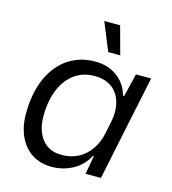

<svg xmlns="http://www.w3.org/2000/svg" viewBox="-110 -824 827 924"><g transform="rotate(15 303.0 -362.0)"><path d="M230.1 10Q186.4 10 151.6 -6.6Q116.7 -23.1 92.5 -54Q68.3 -84.9 56.4 -127.4Q44.6 -169.9 46.9 -222.4Q49.7 -317.6 82.2 -387.7Q114.7 -457.9 172 -495.9Q229.3 -534 306 -534Q348.9 -534 383.6 -518.4Q418.3 -502.9 442 -475.1Q465.7 -447.4 475.4 -409.9H481.4L509.1 -524.7H584.7L475.3 0H398.6L415.4 -92.4L411 -92.7Q383.4 -41.3 335.1 -15.6Q286.9 10 230.1 10ZM262.6 -58Q310.1 -58 346.2 -77.1Q382.3 -96.3 406.7 -131.6Q431.1 -167 440.7 -213.1L451.9 -267Q464.6 -326.1 452.2 -371.1Q439.9 -416 406.1 -441Q372.3 -466 319.9 -466Q262 -466 220.3 -435.6Q178.6 -405.3 155.7 -351.5Q132.9 -297.7 131.1 -226.7Q129.4 -175.6 144.6 -137.4Q159.7 -99.3 189.7 -78.6Q219.7 -58 262.6 -58ZM352.6 -593.9 295.4 -733.6H374.3L412.4 -593.9Z"/></g></svg>

Font: Mona Sans ExtraLight
Style: Italic
Weight: 200
Italic angle: -11.6951°
Designer: Deni Anggara
Foundry: GitHub
Version: Version 2.000